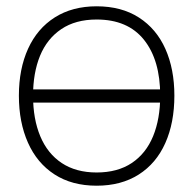

<svg xmlns="http://www.w3.org/2000/svg" viewBox="-20 -575 614 610"><path d="M78 -249V-291H504V-249ZM287 15Q208.5 15 153 -21Q97.5 -57 68.8 -121.8Q40 -186.5 40 -271Q40 -356 69.2 -420.2Q98.5 -484.5 154.2 -519.8Q210 -555 287 -555Q366 -555 421.5 -519.2Q477 -483.5 505.5 -419.5Q534 -355.5 534 -271Q534 -185 505.2 -120.5Q476.5 -56 420.8 -20.5Q365 15 287 15ZM287 -27Q353.5 -27 398.8 -57.2Q444 -87.5 466.5 -142.5Q489 -197.5 489 -271Q489 -384 437.5 -448.5Q386 -513 287 -513Q220 -513 174.8 -482.5Q129.5 -452 107.2 -397.8Q85 -343.5 85 -271Q85 -197 108 -142Q131 -87 176.2 -57Q221.5 -27 287 -27Z"/></svg>

Font: Vela Sans GX ExtLt
Style: Regular
Weight: 200
Designer: Principal design: Mikhail Sharanda - project Manrope.
Design modification: Ravid Balaliev
Foundry: Mikhail Sharanda
Version: Version 1.001